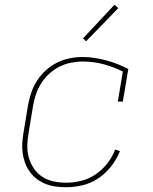

<svg xmlns="http://www.w3.org/2000/svg" viewBox="-20 -777 640 805"><path d="M257 8Q235 8 213 5Q191 2 171 -6Q151 -14 134.5 -26.5Q118 -39 105.5 -56Q93 -73 85.5 -93Q78 -113 75 -134.5Q72 -156 73.5 -178.5Q75 -201 79 -223L97 -333Q102 -360 110.5 -386.5Q119 -413 134.5 -437.5Q150 -462 172 -482Q194 -502 219.5 -514.5Q245 -527 272 -532.5Q299 -538 327 -538Q353 -538 378 -534Q403 -530 427 -523.5Q451 -517 473.5 -508Q496 -499 518 -488L495 -351H474L495 -477Q457 -496 415 -507.5Q373 -519 327 -519Q302 -519 277 -514Q252 -509 228.5 -497Q205 -485 185.5 -467Q166 -449 152 -426.5Q138 -404 130 -379.5Q122 -355 118 -330L100 -220Q95 -194 94.5 -167Q94 -140 101 -115.5Q108 -91 122.5 -70Q137 -49 158 -35.5Q179 -22 204.5 -16.5Q230 -11 257 -11Q289 -11 321 -19Q353 -27 381 -46Q409 -65 430 -92Q451 -119 463 -150L483 -143Q469 -109 446 -79.5Q423 -50 392.5 -29.5Q362 -9 327 -0.5Q292 8 257 8ZM341 -604 328 -616 460 -757 476 -743Z"/></svg>

Font: Iosevka Curly Slab ThEx
Style: Italic
Weight: 100
Width: 7
Italic angle: -9°
Monospace: yes
Designer: Belleve Invis
Foundry: Belleve Invis
Version: Version 11.1.0; ttfautohint (v1.8.3)